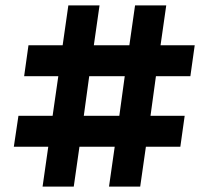

<svg xmlns="http://www.w3.org/2000/svg" viewBox="-20 -688 770 708"><path d="M137 0 158 -147H31L48 -261H174L195 -407H69L85 -521H211L232 -668H347L326 -521H457L478 -668H593L572 -521H698L682 -407H555L535 -261H661L645 -147H518L497 0H382L403 -147H273L252 0ZM289 -261H420L440 -407H309Z"/></svg>

Font: Atkinson Hyperlegible Next SemiBold
Style: Regular
Weight: 600
Designer: Elliott Scott, Megan Eiswerth, Linus Boman, Theodore Petrosky, Letters from Sweden
Foundry: Applied Design Works, Letters from Sweden
Version: Version 2.001